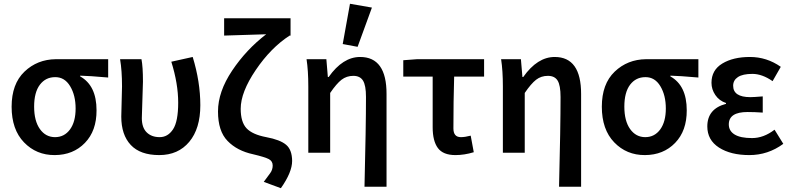

<svg xmlns="http://www.w3.org/2000/svg" viewBox="-20 -802 4152 1008"><path d="M269 -82Q317.9 -82 347.7 -122.6Q377 -163.1 377 -232.4Q377 -301.8 348.1 -349.6Q319.3 -397.5 269.5 -397Q219.7 -397 189.5 -357.4Q159.2 -317.4 159.2 -242.2Q159.2 -167 189.5 -124.5Q219.7 -82 269 -82ZM486.8 -223.1Q487.3 -115.2 425.8 -51.8Q364.3 11.7 267.6 12.2Q170.9 12.7 106 -54.7Q41 -122.1 41 -241.7Q41 -361.3 108.4 -425.8Q175.8 -490.2 272.9 -491.2H547.9V-395Q447.8 -403.8 400.9 -404.8V-400.9Q486.8 -353 486.8 -223.1Z M879.4 -478 991.7 -502.9Q1031.7 -372.1 1031.7 -249.5Q1031.7 -127 973.6 -57.4Q915.5 12.2 815.9 12.2Q716.3 12.2 666.5 -41Q616.7 -94.2 616.7 -189.9L620.6 -348.1Q620.6 -432.1 610.4 -491.2H722.7Q730.5 -452.1 730.5 -373L724.6 -182.1Q724.6 -132.3 750 -107.2Q775.4 -82 818.4 -82Q861.3 -82 888.4 -123Q915.5 -164.1 915.5 -263.2Q915.5 -362.3 879.4 -478Z M1156.7 -706.1H1505.4V-615.2H1500.5Q1401.9 -551.3 1322.8 -434.6Q1243.7 -317.9 1243.7 -231Q1243.7 -161.1 1274.4 -128.4Q1305.2 -95.7 1377.9 -82Q1450.7 -68.4 1481.9 -42Q1513.2 -16.1 1513.7 43Q1513.7 102.1 1454.6 186L1364.7 152.8Q1384.3 126 1397.9 107.9Q1411.6 89.8 1411.6 66.9Q1411.6 43.9 1391.1 33.2Q1370.6 22.5 1308.6 7.8Q1224.6 -10.3 1174.8 -62Q1124.5 -113.3 1124.5 -216.8Q1124.5 -320.3 1198.7 -431.2Q1272.9 -542 1377.4 -622.1L1156.7 -615.2Z M1779.3 -570.8 1817.4 -782.2 1932.6 -762.2 1857.4 -556.2ZM1901.4 -293Q1901.4 -354 1885.7 -378.9Q1870.1 -403.8 1835 -403.8Q1799.8 -403.8 1772.9 -383.3Q1746.6 -362.8 1713.4 -314V0H1598.6V-348.1Q1598.6 -431.2 1589.4 -491.2H1693.4L1701.2 -397.9H1705.6Q1779.8 -502.9 1870.6 -502.9Q2009.8 -502.9 2009.3 -308.1V178.2H1893.6Q1901.4 -135.7 1901.4 -293Z M2371.1 12.2Q2306.2 12.2 2278.8 -24.9Q2251.5 -62 2251.5 -133.8V-399.9H2097.2V-485.8L2169.4 -491.2H2521.5V-399.9H2364.3Q2360.4 -269 2360.4 -127.9Q2360.4 -82 2399.4 -82Q2421.4 -82 2451.2 -89.8L2467.3 -2.9Q2418 12.2 2371.1 12.2Z M2922.9 -293Q2922.9 -354 2907.5 -378.9Q2892.1 -403.8 2856.4 -403.8Q2820.8 -403.8 2794.4 -383.3Q2768.1 -362.8 2734.9 -314V0H2620.1V-348.1Q2620.1 -431.2 2610.8 -491.2H2714.8L2722.7 -397.9H2727.1Q2801.3 -502.9 2892.1 -502.9Q3031.2 -502.9 3030.8 -308.1V178.2H2915Q2922.9 -135.7 2922.9 -293Z M3367.7 -82Q3416.5 -82 3446.3 -122.6Q3475.6 -163.1 3475.6 -232.4Q3475.6 -301.8 3446.8 -349.6Q3418 -397.5 3368.2 -397Q3318.4 -397 3288.1 -357.4Q3257.8 -317.4 3257.8 -242.2Q3257.8 -167 3288.1 -124.5Q3318.4 -82 3367.7 -82ZM3585.4 -223.1Q3585.9 -115.2 3524.4 -51.8Q3462.9 11.7 3366.2 12.2Q3269.5 12.7 3204.6 -54.7Q3139.6 -122.1 3139.6 -241.7Q3139.6 -361.3 3207 -425.8Q3274.4 -490.2 3371.6 -491.2H3646.5V-395Q3546.4 -403.8 3499.5 -404.8V-400.9Q3585.4 -353 3585.4 -223.1Z M3693.4 -138.2Q3693.4 -231 3791.5 -256.8V-261.2Q3755.4 -273.4 3735.4 -303.2Q3715.3 -333 3715.3 -367.2Q3715.3 -434.1 3772.2 -468.5Q3829.1 -502.9 3917.2 -502.9Q4005.4 -502.9 4079.1 -451.2L4036.1 -376Q3981 -414.1 3930.2 -414.1Q3879.4 -414.1 3854.2 -397.5Q3829.1 -380.9 3829.1 -352.1Q3829.1 -292 3919.4 -292Q3936.5 -292 3984.4 -295.9V-210.9Q3942.4 -213.9 3904.3 -213.9Q3806.2 -213.9 3806.2 -148.9Q3806.2 -114.7 3836.7 -95.9Q3867.2 -77.1 3928.2 -77.1Q3989.3 -77.1 4046.4 -121.1L4092.3 -46.9Q4012.2 12.2 3914.1 12.2Q3815.9 12.2 3754.6 -27.3Q3693.4 -66.9 3693.4 -138.2Z"/></svg>

Font: SourceSansPro-Semibold
Style: Regular
Weight: 600
Designer: Paul D. Hunt
Foundry: Adobe Systems Incorporated
Version: Version 2.020;PS 2.0;hotconv 1.0.86;makeotf.lib2.5.63406